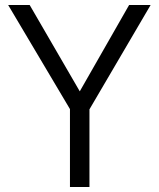

<svg xmlns="http://www.w3.org/2000/svg" viewBox="-20 -743 631 763"><path d="M578.5 -723 335.5 -308.5V0H258V-309.5L12.5 -723H98L297 -380L493 -723Z"/></svg>

Font: Public Sans Thin Light
Style: Regular
Weight: 300
Version: Version 1.007